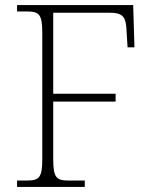

<svg xmlns="http://www.w3.org/2000/svg" viewBox="-20 -734 598 754"><path d="M47 0H313V-25H251C202 -25 189 -35 189 -109V-335H434V-366H189V-684H411C465 -684 475 -665 477 -612L481 -548H508L503 -714H47V-689H84C133 -689 146 -679 146 -606V-108C146 -35 133 -25 84 -25H47Z"/></svg>

Font: Noto Serif Ethiopic ExtraLight
Style: Regular
Weight: 200
Designer: Monotype Design Team
Foundry: Monotype Imaging Inc.
Version: Version 2.102